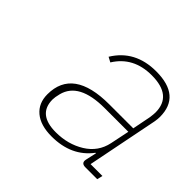

<svg xmlns="http://www.w3.org/2000/svg" viewBox="-98 -807 550 550"><g transform="rotate(45 177.0 -532.0)"><path d="M352 -383 348 -366H300Q285 -366 285 -378Q285 -381 287 -389L293 -416H291Q249 -360 169 -360Q124 -360 99.5 -380.5Q75 -401 75 -437Q75 -542 221 -542H318L329 -598Q331 -612 331 -619Q331 -687 248 -687Q174 -687 138 -629L123 -637Q164 -704 249 -704Q349 -704 349 -619Q349 -611 347 -599L304 -383ZM315 -525H219Q116 -525 100 -462Q96 -446 96 -437Q96 -377 169 -377Q218 -377 256 -400.5Q294 -424 303 -467Z"/></g></svg>

Font: IBM Plex Sans Thin
Style: Italic
Weight: 100
Italic angle: -11.31°
Designer: Mike Abbink, Paul van der Laan, Pieter van Rosmalen
Foundry: Bold Monday
Version: Version 3.0